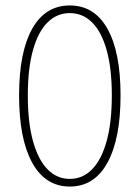

<svg xmlns="http://www.w3.org/2000/svg" viewBox="-20 -672 512 704"><path d="M236 12Q146 12 98 -75.5Q50 -163 50 -322Q50 -481 98 -566.5Q146 -652 236 -652Q326 -652 374 -566.5Q422 -481 422 -322Q422 -163 374 -75.5Q326 12 236 12ZM236 -16Q283 -16 317.5 -51Q352 -86 371 -154.5Q390 -223 390 -322Q390 -421 371 -488.5Q352 -556 317.5 -590Q283 -624 236 -624Q189 -624 154.5 -590Q120 -556 101 -488.5Q82 -421 82 -322Q82 -223 101 -154.5Q120 -86 154.5 -51Q189 -16 236 -16Z"/></svg>

Font: Source Sans Variable
Style: Regular
Weight: 200
Designer: Paul D. Hunt
Foundry: Adobe Systems Incorporated
Version: Version 3.006;hotconv 1.0.111;makeotfexe 2.5.65597